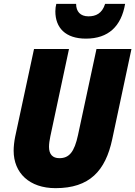

<svg xmlns="http://www.w3.org/2000/svg" viewBox="-20 -969 704 999"><path d="M427 -768C544 -768 611 -832 631 -949H527C511 -898 478 -884 440 -884C398 -884 376 -909 376 -949H273C270 -938 268 -924 268 -910C268 -825 320 -768 427 -768ZM269 10C446 10 529 -80 564 -245L664 -714H482L386 -267C367 -178 340 -146 289 -146C254 -146 235 -166 235 -205C235 -221 238 -241 242 -260L339 -714H157L59 -258C54 -234 51 -206 51 -185C51 -69 133 10 269 10Z"/></svg>

Font: Noto Sans SemiCondensed Black
Style: Italic
Weight: 900
Width: 4
Italic angle: -12°
Designer: Monotype Design Team
Foundry: Monotype Imaging Inc.
Version: Version 2.013